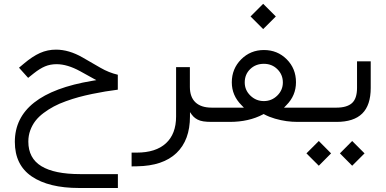

<svg xmlns="http://www.w3.org/2000/svg" viewBox="-20 -626 1981 986"><path d="M456.1 -224.6 391.6 -260.3Q325.7 -296.4 270.5 -296.4Q238.3 -296.4 211.4 -285.2Q184.6 -273.9 153.8 -249.5L124.5 -226.1L77.6 -278.3L102.1 -298.8Q146.5 -336.4 185.3 -353.8Q224.1 -371.1 267.6 -371.1Q334 -371.1 403.8 -331.1L496.1 -277.8Q539.1 -252.9 585 -242.2V-165.5Q550.3 -161.1 520.8 -156.2Q491.2 -151.4 453.4 -143.6Q415.5 -135.7 384.3 -127.2Q353 -118.7 318.4 -106.2Q283.7 -93.8 256.6 -79.3Q229.5 -64.9 204.1 -45.9Q178.7 -26.9 162.1 -5.4Q145.5 16.1 135.5 43.2Q125.5 70.3 125.5 101.1Q125.5 186.5 192.4 227.3Q259.3 268.1 391.6 268.1H585.4V339.4H385.7Q230.5 339.4 143.3 280.3Q56.2 221.2 56.2 102.5Q56.2 -144.5 453.6 -210.9L474.6 -214.4Z M1074.2 0H1067.4Q1041.5 0 1024.2 -2.7Q1006.8 -5.4 994.1 -12.2Q981.4 -19 973.4 -27.3Q965.3 -35.6 955.6 -50.3V-31.2V-28.3Q955.6 93.8 886.2 159.9Q816.9 226.1 683.6 228L655.8 228.5V157.7H682.6Q779.8 157.7 832 109.9Q884.3 62 884.3 -27.8V-281.2H955.1V-179.7Q955.1 -127.4 983.9 -100.3Q1012.7 -73.2 1067.4 -73.2H1074.7Q1080.6 -73.2 1084 -64.2Q1087.4 -55.2 1087.4 -40V-34.7Q1087.4 -19 1084 -9.5Q1080.6 0 1074.2 0Z M1266.6 -541.5 1331.5 -606.4 1396.5 -541.5 1331.5 -476.6ZM1573.7 0H1507.8Q1480 0 1451.4 -3.9Q1422.9 -7.8 1392.3 -16.6Q1361.8 -25.4 1337.4 -38.6L1334 -40.5L1330.6 -38.6Q1257.8 0 1159.7 0H1070.3Q1057.6 0 1057.6 -34.7V-40Q1057.6 -50.3 1059.1 -57.6Q1060.5 -64.9 1063.5 -69.1Q1066.4 -73.2 1070.3 -73.2H1214.8H1232.4L1220.2 -85.9Q1170.4 -135.7 1170.4 -203.1Q1170.4 -272.9 1218.3 -321Q1266.1 -369.1 1335.4 -369.1Q1404.8 -369.1 1452.4 -321.5Q1500 -273.9 1500 -203.6Q1500 -135.3 1450.7 -85.9L1438.5 -73.2H1456.1H1573.7Q1579.6 -73.2 1583 -64.2Q1586.4 -55.2 1586.4 -40V-34.7Q1586.4 -26.9 1585.4 -20.5Q1584.5 -14.2 1583 -9.5Q1581.5 -4.9 1579.1 -2.4Q1576.7 0 1573.7 0ZM1432.6 -202.6Q1432.6 -242.7 1404.5 -270.5Q1376.5 -298.3 1335 -298.3Q1293 -298.3 1264.9 -271.2Q1236.8 -244.1 1236.8 -202.6Q1236.8 -163.1 1265.9 -135Q1294.9 -106.9 1335 -106.9Q1375 -106.9 1403.8 -135Q1432.6 -163.1 1432.6 -202.6Z M1725.6 161.6 1788.6 98.1 1852.1 161.6 1788.6 225.1ZM1553.7 161.6 1617.2 98.1 1680.2 161.6 1617.2 225.1ZM1569.8 -73.2H1707.5Q1761.2 -73.2 1787.4 -96.4Q1813.5 -119.6 1813.5 -174.8V-311H1883.8V-174.3Q1883.8 -85.9 1840.3 -43Q1796.9 0 1708 0H1569.8Q1557.1 0 1557.1 -34.7V-40Q1557.1 -50.3 1558.6 -57.6Q1560.1 -64.9 1563 -69.1Q1565.9 -73.2 1569.8 -73.2Z"/></svg>

Font: Shabnam Light WOL
Style: Light-WOL
Weight: 300
Foundry: DejaVu fonts team - Redesigned by Saber Rastikerdar - Based on Vazir font
Version: Version 5.0.0